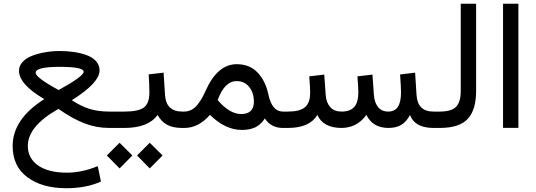

<svg xmlns="http://www.w3.org/2000/svg" viewBox="-20 -687 2876 1031"><path d="M129.4 96.7Q129.4 162.6 184.6 201.4Q239.7 240.2 338.9 240.2Q419.9 240.2 504.9 205.1L522 288.1Q442.9 323.7 336.4 323.7Q206.5 323.7 127.2 264.9Q47.9 206.1 47.9 96.7Q47.9 -47.4 217.8 -154.8Q82 -234.4 82 -307.1Q82 -334 101.8 -355Q121.6 -376 154.3 -388.2Q187 -400.4 224.4 -406.7Q261.7 -413.1 300.8 -413.1Q341.3 -413.1 377.4 -407.7Q413.6 -402.3 445.3 -390.9Q477.1 -379.4 495.8 -358.4Q514.6 -337.4 514.6 -309.1Q514.6 -242.2 365.7 -148.9Q412.6 -117.7 459 -102.8Q505.4 -87.9 565.9 -87.9H595.2V0H565.9Q497.1 0 432.9 -24.9Q368.7 -49.8 293.9 -102.1Q129.4 -9.8 129.4 96.7ZM294.9 -203.6Q429.2 -277.3 429.2 -301.8Q429.2 -328.1 300.3 -328.1Q171.4 -328.1 171.4 -296.4Q171.4 -270.5 294.9 -203.6Z M715.8 147.9 784.2 79.6 853 147.9 784.2 217.3ZM553.7 147.9 622.1 79.6 690.9 147.9 622.1 217.3ZM969.7 0H958Q908.2 0 876.7 -17.3Q845.2 -34.7 826.2 -69.8Q776.4 0 648.4 0H575.7V-87.9H649.4Q723.1 -87.9 752.4 -109.6Q781.7 -131.3 782.2 -189Q782.2 -229 778.3 -287.6L858.4 -296.9L866.2 -176.3Q872.1 -87.9 959 -87.9H969.7Z M1148.9 -149.4Q1213.4 -74.7 1274.4 -74.7Q1343.3 -74.7 1343.3 -140.6Q1343.3 -189 1317.9 -220.2Q1292.5 -251.5 1251 -251.5Q1185.5 -251.5 1148.9 -149.4ZM1401.9 -50.8Q1380.9 -18.1 1351.6 -3.7Q1322.3 10.7 1278.3 10.7Q1189.5 10.7 1107.4 -70.3Q1045.9 0 970.7 0H950.2V-87.9H968.3Q989.7 -87.9 1008.1 -97.4Q1026.4 -106.9 1040.5 -125Q1054.7 -143.1 1064.5 -160.2Q1074.2 -177.2 1084.5 -200.7Q1148.4 -342.3 1251 -342.3Q1320.8 -342.3 1363.3 -297.4Q1405.8 -252.4 1420.9 -180.7Q1440.4 -87.9 1499 -87.9H1512.2V0H1498.5Q1436 0 1401.9 -50.8Z M1684.1 -69.8Q1642.6 0 1526.4 0H1492.7V-87.9H1527.3Q1588.9 -87.9 1617.2 -110.8Q1645.5 -133.8 1645.5 -189.9Q1645.5 -214.8 1640.6 -276.9L1721.2 -286.6L1729 -176.3Q1731.9 -135.7 1753.4 -111.8Q1774.9 -87.9 1814 -87.9Q1861.3 -87.9 1882.8 -113.5Q1904.3 -139.2 1904.3 -189.9Q1904.3 -213.4 1899.4 -276.9L1980 -286.6L1987.8 -176.3Q1990.7 -136.2 2010 -112.1Q2029.3 -87.9 2065.4 -87.9Q2133.3 -87.9 2133.3 -189Q2133.3 -221.7 2128.4 -287.1L2209 -296.9L2216.8 -176.3Q2222.7 -87.9 2307.1 -87.9H2321.8V0H2308.1Q2207 0 2181.6 -69.8Q2163.1 -33.7 2135.3 -16.8Q2107.4 0 2065.9 0Q1981.9 0 1947.3 -69.8Q1897 0 1813 0Q1715.3 -0.5 1684.1 -69.8Z M2302.2 0V-87.9H2341.8Q2404.8 -87.9 2429.4 -114Q2454.1 -140.1 2454.1 -196.8V-667H2536.6V-197.3Q2536.6 -97.2 2491.7 -48.6Q2446.8 0 2341.3 0Z M2681.2 -667H2763.7V-0.5H2681.2Z"/></svg>

Font: Vazir WOL
Style: WOL
Weight: 400
Foundry: Based on Dejavu fonts, by Saber Rastikerdar
Version: Version 26.0.0